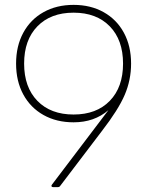

<svg xmlns="http://www.w3.org/2000/svg" viewBox="-20 -768 608 788"><path d="M198 0Q193 0 191.5 -3Q190 -6 193 -10L425 -316Q367 -266 282 -266Q212 -266 158.5 -296Q105 -326 75.5 -380.5Q46 -435 46 -507Q46 -579 75.5 -633.5Q105 -688 158.5 -718Q212 -748 282 -748Q352 -748 405.5 -718Q459 -688 488.5 -633.5Q518 -579 518 -507Q518 -440 492 -379Q466 -318 398 -230L227 -5Q224 0 217 0ZM485 -507Q485 -604 430.5 -660Q376 -716 282 -716Q188 -716 133.5 -660Q79 -604 79 -507Q79 -410 133.5 -354Q188 -298 282 -298Q376 -298 430.5 -354Q485 -410 485 -507Z"/></svg>

Font: LINE Seed Sans KR Thin
Style: Regular
Weight: 250
Designer: LINE BX Design & Sandoll Inc & Dalton Maag Ltd
Foundry: Sandoll Inc.
Version: Version 1.000